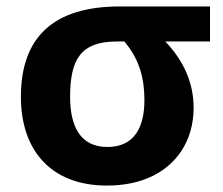

<svg xmlns="http://www.w3.org/2000/svg" viewBox="-20 -567 692 597"><path d="M312 10C367 10 414 0 455 -20C528 -56 582 -128 582 -232C582 -307 553 -376 494 -438H633V-547H353C148 -547 45 -453 45 -266C45 -96 142 10 312 10ZM343 -438H367C407 -389 429 -337 429 -255C429 -169 396 -110 314 -110C229 -110 198 -175 198 -266C198 -382 231 -438 343 -438Z"/></svg>

Font: Passageway
Style: Regular
Weight: 700
Foundry: Ascender Corporation
Version: Version 1.11